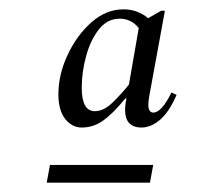

<svg xmlns="http://www.w3.org/2000/svg" viewBox="-20 -690 429 411"><path d="M155 -417Q134 -417 119.5 -435.5Q105 -454 105 -488Q105 -530 124.5 -572Q144 -614 175.5 -642Q207 -670 244 -670Q261 -670 274.5 -664.5Q288 -659 297 -651L325 -667H333L300 -487Q296 -465 298.5 -457Q301 -449 308 -449Q326 -449 347 -492L358 -487Q342 -450 322.5 -433.5Q303 -417 283 -417Q239 -417 250 -476L251 -479H248Q222 -447 201 -432Q180 -417 155 -417ZM155 -502Q155 -452 183 -452Q202 -452 221 -470.5Q240 -489 256 -509L277 -630Q261 -650 236 -650Q210 -650 192 -627.5Q174 -605 164.5 -570.5Q155 -536 155 -502ZM80 -299 87 -337H308L301 -299Z"/></svg>

Font: Spectral SC Light
Style: Italic
Weight: 300
Italic angle: -10°
Designer: Jean-Baptiste Levee
Foundry: Production Type
Version: Version 2.001